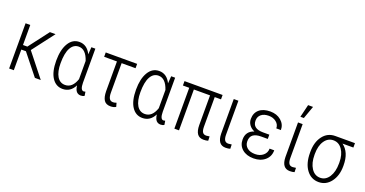

<svg xmlns="http://www.w3.org/2000/svg" viewBox="-36 -1421 4007 2107"><g transform="rotate(20 1967.5 -367.5)"><path d="M184.1 -241.2H130.4V0H75.7V-528.3H130.4V-294.4H181.6L359.9 -528.3H425.8L230 -271.5L445.3 0H376.5Z M586.4 -249Q586.4 -149.4 619.4 -94.7Q652.3 -40 712.9 -40Q798.3 -40 836.4 -152.3V-365.2Q796.4 -487.3 713.4 -487.3Q652.8 -487.3 619.6 -426.8Q586.4 -366.2 586.4 -249ZM890.6 -528.3V-130.9Q891.1 -43.5 930.2 -43.5Q938 -43.5 949.7 -47.4L957 -1.5Q939.9 10.3 915 10.3Q883.8 10.3 864.7 -10.7Q845.7 -31.7 839.4 -81.1Q793.9 10.3 702.1 10.3Q623.5 10.3 577.6 -59.6Q531.7 -129.4 531.7 -259.3Q531.7 -386.7 577.4 -462.4Q623 -538.1 702.6 -538.1Q792.5 -538.1 838.4 -443.4L844.2 -528.3Z M1378.4 -477.5H1215.8V-133.8Q1215.8 -87.9 1229.2 -64.9Q1242.7 -42 1272.5 -42Q1290.5 -42 1312 -50.3L1324.2 -5.9Q1299.3 9.8 1260.7 9.8Q1209 9.8 1185.5 -25.1Q1162.1 -60.1 1161.1 -130.4V-477.5H1011.7V-528.3H1378.4Z M1518.1 -249Q1518.1 -149.4 1551 -94.7Q1584 -40 1644.5 -40Q1730 -40 1768.1 -152.3V-365.2Q1728 -487.3 1645 -487.3Q1584.5 -487.3 1551.3 -426.8Q1518.1 -366.2 1518.1 -249ZM1822.3 -528.3V-130.9Q1822.8 -43.5 1861.8 -43.5Q1869.6 -43.5 1881.3 -47.4L1888.7 -1.5Q1871.6 10.3 1846.7 10.3Q1815.4 10.3 1796.4 -10.7Q1777.3 -31.7 1771 -81.1Q1725.6 10.3 1633.8 10.3Q1555.2 10.3 1509.3 -59.6Q1463.4 -129.4 1463.4 -259.3Q1463.4 -386.7 1509 -462.4Q1554.7 -538.1 1634.3 -538.1Q1724.1 -538.1 1770 -443.4L1775.9 -528.3Z M2376.5 -477.1H2303.2V-133.3Q2303.2 -88.4 2316.2 -67.9Q2329.1 -47.4 2359.4 -47.4Q2372.1 -47.4 2397.9 -52.2L2399.9 -2.4Q2377.9 4.9 2346.2 4.9Q2295.9 4.9 2272.5 -29.3Q2249 -63.5 2248.5 -129.9V-477.1H2059.6V0H2005.4V-477.1H1931.6V-528.3H2376.5Z M2561 -528.3V-132.8Q2561 -89.8 2574 -68.6Q2586.9 -47.4 2617.2 -47.4Q2630.4 -47.4 2656.2 -52.2L2657.7 -2.4Q2635.7 4.9 2604 4.9Q2509.8 4.9 2506.8 -123.5V-528.3Z M2749.5 -145Q2749.5 -241.2 2841.3 -271Q2801.3 -288.1 2779.3 -318.8Q2757.3 -349.6 2757.3 -387.7Q2757.3 -458 2803.7 -497.8Q2850.1 -537.6 2932.1 -537.6Q3008.3 -537.6 3058.8 -494.6Q3109.4 -451.7 3109.4 -385.3H3055.7Q3055.7 -430.2 3019.5 -458.7Q2983.4 -487.3 2932.1 -487.3Q2876.5 -487.3 2844.2 -460.7Q2812 -434.1 2812 -388.2Q2812 -294.4 2933.6 -294.4H3007.3V-244.6H2930.2Q2868.7 -244.6 2836.7 -220.7Q2804.7 -196.8 2804.7 -144Q2804.7 -98.1 2838.4 -69.3Q2872.1 -40.5 2932.1 -40.5Q2988.3 -40.5 3025.4 -71.8Q3062.5 -103 3062.5 -151.4H3116.7Q3116.7 -78.6 3064.9 -34.4Q3013.2 9.8 2932.1 9.8Q2849.1 9.8 2799.3 -32.7Q2749.5 -75.2 2749.5 -145Z M3311.5 -528.3V-132.8Q3311.5 -89.8 3324.5 -68.6Q3337.4 -47.4 3367.7 -47.4Q3380.9 -47.4 3406.7 -52.2L3408.2 -2.4Q3386.2 4.9 3354.5 4.9Q3260.3 4.9 3257.3 -123.5V-528.3ZM3296.4 -744.6H3354L3300.8 -595.7H3260.3Z M3548.8 -255.9Q3548.8 -160.6 3587.9 -100.6Q3627 -40.5 3691.9 -40.5Q3755.9 -40.5 3794.9 -100.6Q3834 -160.6 3834 -259.3V-271.5Q3834 -362.8 3794.4 -419.9Q3754.9 -477.1 3690.9 -477.1Q3627.4 -477.1 3588.1 -419.7Q3548.8 -362.3 3548.8 -267.1ZM3922.4 -477.1H3795.4Q3888.2 -408.7 3888.2 -255.9V-246.6Q3888.2 -135.3 3833.3 -62.7Q3778.3 9.8 3691.9 9.8Q3603 9.8 3548.8 -63.7Q3494.6 -137.2 3494.6 -259.8V-271.5Q3494.6 -385.7 3549.1 -457Q3603.5 -528.3 3692.9 -528.3H3922.4Z"/></g></svg>

Font: MAUL Condensed Light
Style: Light
Weight: 300
Designer: MAUL
Version: Version 2.137; 2017; ttfautohint (v1.8.3)